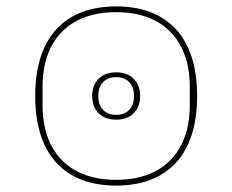

<svg xmlns="http://www.w3.org/2000/svg" viewBox="-20 -568 726 600"><path d="M343 12C501 12 596 -82 596 -268C596 -454 501 -548 343 -548C185 -548 90 -454 90 -268C90 -82 185 12 343 12ZM343 -194C388 -194 418 -222 418 -268C418 -314 388 -342 343 -342C298 -342 268 -314 268 -268C268 -222 298 -194 343 -194ZM343 -209C306 -209 287 -234 287 -268C287 -302 306 -327 343 -327C380 -327 399 -302 399 -268C399 -234 380 -209 343 -209ZM343 -6C195 -6 113 -95 113 -239V-297C113 -441 195 -530 343 -530C491 -530 573 -441 573 -297V-239C573 -95 491 -6 343 -6Z"/></svg>

Font: IBM Plex Sans Thai Looped Thin
Style: Regular
Weight: 100
Designer: Mike Abbink, Paul van der Laan, Pieter van Rosmalen, Ben Mitchell, Mark Frömberg
Foundry: Bold Monday
Version: Version 1.1